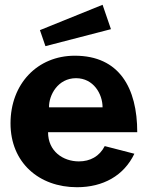

<svg xmlns="http://www.w3.org/2000/svg" viewBox="-20 -773 618 803"><path d="M409 -753 147 -647 170 -580 444 -651ZM181 -220H554C554 -405 479 -540 293 -540C136 -540 24 -422 24 -257C24 -93 143 10 302 10C411 10 498 -38 542 -130L418 -162C396 -119 357 -98 310 -98C244 -98 181 -140 181 -220ZM185 -324C184 -375 222 -446 298 -446C371 -446 409 -380 409 -324Z"/></svg>

Font: 18Franklin
Style: Bold
Weight: 700
Designer: Pablo Impallari, Rodrigo Fuenzalida (Modified by Dan O. Williams)
Version: Version 0.025;PS 000.025;hotconv 1.0.88;makeotf.lib2.5.64775